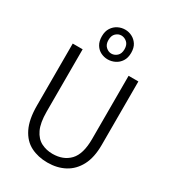

<svg xmlns="http://www.w3.org/2000/svg" viewBox="-241 -1154 1161 1292"><g transform="rotate(30 339.5 -507.5)"><path d="M336 11Q263 11 206 -18Q149 -47 116.5 -113Q84 -179 84 -286V-768H161V-284Q161 -197 184.5 -147.5Q208 -98 248 -77.5Q288 -57 336 -57Q420 -57 469 -108.5Q518 -160 518 -277V-768H594V-275Q594 -177 560.5 -114Q527 -51 469 -20Q411 11 336 11ZM340 -793Q312 -793 286.5 -805.5Q261 -818 245 -844Q229 -870 229 -909Q229 -948 246 -974Q263 -1000 289 -1013Q315 -1026 344 -1026Q372 -1026 397.5 -1013Q423 -1000 439.5 -975Q456 -950 456 -910Q456 -871 439 -845Q422 -819 395.5 -806Q369 -793 340 -793ZM342 -839Q366 -839 385.5 -856.5Q405 -874 405 -909Q405 -944 385 -961.5Q365 -979 341 -979Q318 -979 299 -961.5Q280 -944 280 -909Q280 -875 299.5 -857Q319 -839 342 -839Z"/></g></svg>

Font: Yaldevi
Style: Regular
Weight: 400
Designer: Sol Matas, Rajitha Manaperi, Kosala Senevirathne
Foundry: Mooniak
Version: Version 1.100